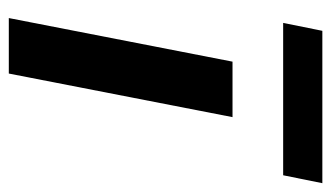

<svg xmlns="http://www.w3.org/2000/svg" viewBox="-178 -574 752 436"><g transform="rotate(90 198.0 -356.0)"><path d="M21 0 120 -508H246L147 0ZM32 -623 50 -712H396L378 -623Z"/></g></svg>

Font: REM Medium
Style: Italic
Weight: 500
Italic angle: -11°
Designer: Octavio Pardo
Foundry: Ashler Design
Version: Version 1.005;gftools[0.9.28]